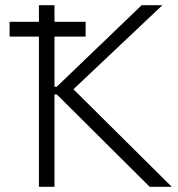

<svg xmlns="http://www.w3.org/2000/svg" viewBox="-20 -720 687 740"><path d="M17 -579H130V0H190V-356H199L557 0H642L263 -376L606 -700H526L199 -386H190V-579H310V-636H190V-700H130V-636H17Z"/></svg>

Font: Fixel Display Light
Style: Regular
Weight: 300
Designer: AlfaBravo + MacPaw
Foundry: Kyrylo Tkachov, Marchela Mozhyna, Serhii Makarenko, Maria Weinstein, Zakhar Kryvoshyya
Version: Version 1.211